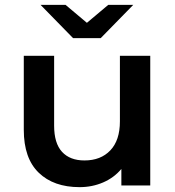

<svg xmlns="http://www.w3.org/2000/svg" viewBox="-20 -764 721 791"><path d="M599 -534V0H480V-68Q450 -32 405 -12.5Q360 7 308 7Q201 7 139.5 -52.5Q78 -112 78 -229V-534H203V-246Q203 -174 235.5 -138.5Q268 -103 328 -103Q395 -103 434.5 -144.5Q474 -186 474 -264V-534ZM529 -744 395 -607H281L147 -744H250L338 -670L426 -744Z"/></svg>

Font: Montserrat Alternates SemiBold
Style: Regular
Weight: 600
Designer: Julieta Ulanovsky
Foundry: Julieta Ulanovsky
Version: Version 7.200